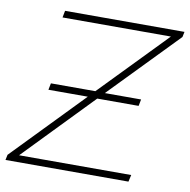

<svg xmlns="http://www.w3.org/2000/svg" viewBox="-79 -777 844 855"><g transform="rotate(10 343.5 -350.0)"><path d="M682 -676 385 -370H549L543 -340H356L57 -31H564L557 0H1L6 -24L313 -341H135L141 -371H342L631 -669H141L147 -700H687Z"/></g></svg>

Font: Montserrat Alternates ExLight
Style: Italic
Weight: 275
Italic angle: -11.3°
Designer: Julieta Ulanovsky
Foundry: Julieta Ulanovsky
Version: Version 7.200